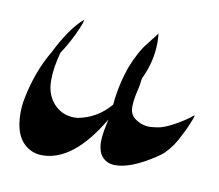

<svg xmlns="http://www.w3.org/2000/svg" viewBox="-45 -329 441 386"><g transform="rotate(10 175.5 -136.5)"><path d="M62.5 4.9Q42 4.9 26.9 -8.3Q4.9 -27.3 4.9 -71.8Q4.9 -86.4 7.8 -101.1Q19 -158.2 45.4 -202.6Q71.8 -255.4 98.1 -277.8H98.6Q98.6 -273.4 92.3 -258.8L85.9 -244.6Q74.2 -221.2 63 -204.6Q54.2 -172.9 54.2 -146.5Q54.2 -113.8 75.7 -94.7Q91.3 -81.1 113.3 -81.1L120.1 -81.5Q159.2 -88.9 185.5 -120.1Q189 -159.7 202.1 -197.8Q216.3 -233.9 231.4 -252Q233.9 -254.9 237.1 -259.3Q240.2 -263.7 243.7 -267.6Q250.5 -276.4 250.5 -276.9Q251.5 -267.6 251.5 -258.3Q251.5 -219.7 233.4 -182.1Q231 -163.1 228.5 -154.8Q224.1 -135.7 224.1 -122.1Q224.1 -108.9 232.9 -100.6Q247.6 -88.9 265.6 -88.9Q268.6 -88.9 281.2 -90.6Q293.9 -92.3 314.9 -103.8Q335.9 -115.2 350.1 -127.4H350.6Q350.6 -123 344.2 -108.4L337.9 -94.2L333.5 -85.9Q322.3 -61 304.2 -43Q292 -32.2 267.1 -18.6Q234.9 -1 210 -1Q189.5 -1 179.2 -18.6Q174.3 -29.8 174.3 -42Q174.3 -56.6 178.7 -76.2L181.2 -88.9Q126 4.9 62.5 4.9Z"/></g></svg>

Font: Terrible Cursive
Style: Regular
Weight: 400
Designer: GGBotNet
Foundry: GGBotNet
Version: 1.00